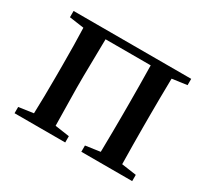

<svg xmlns="http://www.w3.org/2000/svg" viewBox="-112 -691 917 856"><g transform="rotate(30 346.0 -263.0)"><path d="M649.4 -494.1 573.2 -483.4Q571.3 -372.1 571.3 -293.9V-232.4Q571.3 -154.3 573.2 -43L649.4 -32.2V0H387.7V-32.2L462.9 -43Q464.8 -154.3 464.8 -232.4V-293.9Q464.8 -377 462.9 -488.3H230.5Q227.5 -321.3 227.5 -293.9V-232.4Q227.5 -208 230.5 -43L304.7 -32.2V0H43.9V-32.2L119.1 -43Q122.1 -127 122.1 -232.4V-293.9Q122.1 -400.4 119.1 -483.4L43.9 -494.1V-526.4H649.4Z"/></g></svg>

Font: GenYoMin JP SemiBold
Style: Regular
Weight: 600
Version: Version 1.001;PS 1;hotconv 16.6.51;makeotf.lib2.5.65220 DEVE